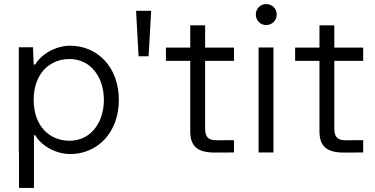

<svg xmlns="http://www.w3.org/2000/svg" viewBox="-20 -756 1860 952"><path d="M328.6 -529.3C252.9 -529.3 182.6 -484.9 154.8 -436H147L143.6 -521.5H73.2V0H74.2V175.8H148.4V-85.4H154.8C182.6 -36.6 252.9 7.8 328.6 7.8C460.9 7.8 569.3 -96.2 569.3 -260.7C569.3 -425.3 460.9 -529.3 328.6 -529.3ZM147 -260.7C147 -395.5 230.5 -463.4 324.2 -463.4C432.6 -463.4 495.1 -370.1 495.1 -260.7C495.1 -151.4 432.6 -58.1 324.2 -58.1C230.5 -58.1 147 -126 147 -260.7Z M654.8 -702.6 667 -477.1H716.8L729.5 -702.6Z M1044.9 0.5C1076.7 0.5 1106.9 0.5 1140.1 0V-61C1123.5 -60.5 1081.5 -60.5 1053.2 -60.5C1013.2 -60.5 997.1 -77.1 997.1 -117.2V-454.1H1140.1V-520H997.1V-630.4H923.3V-520H802.7V-454.1H923.3V-105C923.3 -29.3 960.9 0.5 1044.9 0.5Z M1262.2 -520.5V0H1335.9V-520.5ZM1248.5 -684.1C1248.5 -654.8 1271 -631.8 1299.8 -631.8C1329.1 -631.8 1352.1 -654.8 1352.1 -684.1C1352.1 -713.4 1329.1 -735.8 1299.8 -735.8C1271 -735.8 1248.5 -713.4 1248.5 -684.1Z M1685.5 0.5C1717.3 0.5 1747.6 0.5 1780.8 0V-61C1764.2 -60.5 1722.2 -60.5 1693.8 -60.5C1653.8 -60.5 1637.7 -77.1 1637.7 -117.2V-454.1H1780.8V-520H1637.7V-630.4H1564V-520H1443.4V-454.1H1564V-105C1564 -29.3 1601.6 0.5 1685.5 0.5Z"/></svg>

Font: Faust Sans
Style: Regular
Weight: 400
Designer: Andreas Faust
Version: Version 1.003;Glyphs 3.1.2 (3151)